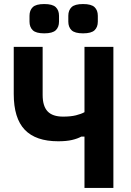

<svg xmlns="http://www.w3.org/2000/svg" viewBox="-20 -930 649 950"><path d="M398 0V-254H382Q364 -244 336.5 -237.5Q309 -231 268 -231Q157 -231 102.5 -288Q48 -345 48 -465V-698H191V-460Q191 -405 215.5 -379Q240 -353 292 -353Q330 -353 356 -359.5Q382 -366 398 -375V-698H541V0ZM199 -765Q158 -765 142 -780.5Q126 -796 126 -823V-852Q126 -879 142 -894.5Q158 -910 199 -910Q240 -910 256 -894.5Q272 -879 272 -852V-823Q272 -796 256 -780.5Q240 -765 199 -765ZM391 -765Q350 -765 334 -780.5Q318 -796 318 -823V-852Q318 -879 334 -894.5Q350 -910 391 -910Q432 -910 448 -894.5Q464 -879 464 -852V-823Q464 -796 448 -780.5Q432 -765 391 -765Z"/></svg>

Font: IBM Plex Sans Condensed
Style: Bold
Weight: 700
Width: 3
Designer: Mike Abbink, Paul van der Laan, Pieter van Rosmalen
Foundry: Bold Monday
Version: Version 3.201